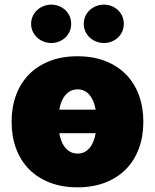

<svg xmlns="http://www.w3.org/2000/svg" viewBox="-20 -794 665 824"><path d="M312.5 -552.6Q379.3 -552.6 431.6 -532.1Q484 -511.7 520.4 -474.8Q556.8 -437.9 576 -386Q595.2 -334.2 595.2 -271.3Q595.2 -208.5 576 -156.6Q556.8 -104.8 520.4 -67.8Q484 -30.9 431.6 -10.5Q379.3 9.9 312.5 9.9Q246.1 9.9 193.5 -10.5Q141 -30.9 104.6 -67.8Q68.2 -104.8 49 -156.6Q29.8 -208.5 29.8 -271.3Q29.8 -334.2 49 -386Q68.2 -437.9 104.6 -474.8Q141 -511.7 193.5 -532.1Q246.1 -552.6 312.5 -552.6ZM113.6 -691.8Q113.6 -709.5 120.6 -724.6Q127.5 -739.7 139.4 -750.7Q151.3 -761.7 167.1 -767.9Q182.9 -774.1 200.3 -774.1Q217.7 -774.1 233.1 -767.9Q248.6 -761.7 260.3 -750.7Q272 -739.7 278.8 -724.6Q285.5 -709.5 285.5 -691.8Q285.5 -674 278.8 -658.9Q272 -643.8 260.3 -632.8Q248.6 -621.8 233.1 -615.6Q217.7 -609.4 200.3 -609.4Q182.9 -609.4 167.1 -615.6Q151.3 -621.8 139.4 -632.8Q127.5 -643.8 120.6 -658.9Q113.6 -674 113.6 -691.8ZM339.5 -691.8Q339.5 -709.5 346.4 -724.6Q353.3 -739.7 365.2 -750.7Q377.1 -761.7 392.9 -767.9Q408.7 -774.1 426.1 -774.1Q443.5 -774.1 459 -767.9Q474.4 -761.7 486.2 -750.7Q497.9 -739.7 504.6 -724.6Q511.4 -709.5 511.4 -691.8Q511.4 -674 504.6 -658.9Q497.9 -643.8 486.2 -632.8Q474.4 -621.8 459 -615.6Q443.5 -609.4 426.1 -609.4Q408.7 -609.4 392.9 -615.6Q377.1 -621.8 365.2 -632.8Q353.3 -643.8 346.4 -658.9Q339.5 -674 339.5 -691.8ZM234.4 -222.3Q241.8 -180.4 262.3 -157.7Q282.7 -134.9 313.9 -134.9Q343 -134.9 363.1 -157.7Q383.2 -180.4 390.6 -222.3ZM234.4 -323.2H390.6Q383.2 -365.1 363.1 -387.8Q343 -410.5 313.9 -410.5Q282.7 -410.5 262.3 -387.8Q241.8 -365.1 234.4 -323.2Z"/></svg>

Font: Inter P Black
Style: Regular
Weight: 900
Designer: Rasmus Andersson
Foundry: rsms
Version: Version 3.018;git-588b23468